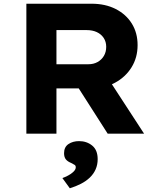

<svg xmlns="http://www.w3.org/2000/svg" viewBox="-20 -720 868 1034"><path d="M122 0V-700H473Q547 -700 603 -671.5Q659 -643 690 -593Q721 -543 721 -477Q721 -410 688.5 -357.5Q656 -305 599.5 -274.5Q543 -244 473 -244H284V0ZM560 0 358 -316 534 -341 756 0ZM284 -374H456Q484 -374 505.5 -386Q527 -398 539.5 -419Q552 -440 552 -468Q552 -495 538.5 -515.5Q525 -536 501.5 -547Q478 -558 446 -558H284ZM356 294 316 239Q330 234 346.5 225.5Q363 217 375.5 205Q388 193 388 181Q388 172 382 168Q376 164 364 158Q344 150 334.5 138Q325 126 325 105Q325 72 348.5 56Q372 40 406 40Q447 40 476.5 64Q506 88 506 137Q506 167 495 192Q484 217 463.5 236.5Q443 256 415.5 270Q388 284 356 294Z"/></svg>

Font: Lexend Exa
Style: Bold
Weight: 700
Designer: Bonnie Shaver-Troup, Thomas Jockin
Foundry: Lexend
Version: Version 1.007